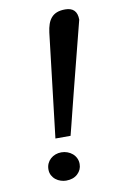

<svg xmlns="http://www.w3.org/2000/svg" viewBox="-81 -730 499 787"><g transform="rotate(-10 169.0 -337.0)"><path d="M195.8 -48.8Q195.8 -24.9 178 -8.1Q160.2 8.8 129.9 8.8Q119.1 8.8 107.7 5.1Q96.2 1.5 86.9 -5.9Q77.6 -13.2 71.8 -23.9Q65.9 -34.7 65.9 -48.8Q65.9 -62 70.8 -73Q75.7 -84 84.5 -92Q93.3 -100.1 105 -104.5Q116.7 -108.9 129.9 -108.9Q143.1 -108.9 155 -104.5Q167 -100.1 176 -92.3Q185.1 -84.5 190.4 -73.5Q195.8 -62.5 195.8 -48.8ZM296.9 -631.8Q268.6 -521.5 244.6 -427.2Q234.4 -387.2 224.1 -346.9Q213.9 -306.6 205.1 -271.5Q196.3 -236.3 189.5 -209.2Q182.6 -182.1 179.2 -168.9H116.2L167 -601.1Q169.4 -620.1 174.6 -635.3Q179.7 -650.4 189 -661.1Q198.2 -671.9 212.4 -677.5Q226.6 -683.1 247.1 -683.1Q296.9 -683.1 296.9 -631.8Z"/></g></svg>

Font: Charis SIL APac
Style: Italic
Weight: 400
Italic angle: -11°
Foundry: SIL International
Version: Version 5.000